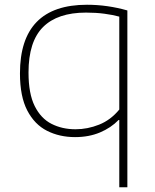

<svg xmlns="http://www.w3.org/2000/svg" viewBox="-20 -568 654 808"><path d="M482 220V-63H479Q447 -30 400.5 -10.5Q354 9 296 9Q230.5 9 178 -17.5Q125.5 -44 94.8 -103Q64 -162 64 -259Q64 -548 346 -548Q432 -548 516 -524V220ZM298 -24Q348.5 -24 397.2 -43.5Q446 -63 482 -107V-498Q455 -505.5 419.5 -510.2Q384 -515 342 -515Q222 -515 161 -454Q100 -393 100 -263Q100 -174 126 -121.8Q152 -69.5 196.8 -46.8Q241.5 -24 298 -24Z"/></svg>

Font: Encode Sans Exp Th
Style: Regular
Weight: 100
Width: 7
Designer: Multiple Designers
Foundry: Impallari Type
Version: Version 3.002; ttfautohint (v1.8.3) -l 8 -r 50 -G 200 -x 14 